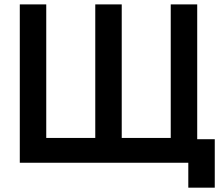

<svg xmlns="http://www.w3.org/2000/svg" viewBox="-20 -740 1006 873"><path d="M836.2 0H766.2V-107H956.5V113.3H836.2ZM70 -720H190.3V-112.8H413.2V-720H533.5V-112.8H756.3V-720H876.7V0H70Z"/></svg>

Font: Tap Sans
Style: Regular
Weight: 400
Designer: Tap Payments
Foundry: Tap Payments
Version: Version 1.001;Glyphs 3.1.2 (3151)